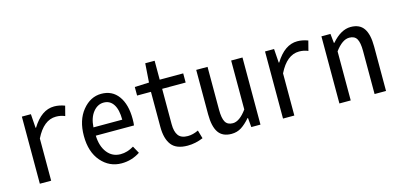

<svg xmlns="http://www.w3.org/2000/svg" viewBox="-66 -1094 3102 1503"><g transform="rotate(-15 1485.5 -342.5)"><path d="M110.4 0V-543.9H183.6L191.4 -431.6H195.3Q271.5 -555.7 374 -555.7Q416 -555.7 460 -539.1L439.5 -460Q406.2 -474.6 367.2 -474.6Q267.6 -474.6 202.1 -341.8V0Z M771.5 11.7Q672.9 11.7 606.4 -64.9Q540 -141.6 540 -271.5Q540 -399.4 604 -477.5Q668 -555.7 755.9 -555.7Q844.7 -555.7 894 -487.8Q943.4 -419.9 943.4 -301.8Q943.4 -269.5 940.4 -250H630.9Q633.8 -163.1 674.8 -111.3Q715.8 -59.6 782.2 -59.6Q836.9 -59.6 889.6 -91.8L921.9 -33.2Q853.5 11.7 771.5 11.7ZM629.9 -317.4H863.3Q863.3 -398.4 835.4 -441.4Q807.6 -484.4 756.8 -484.4Q707 -484.4 670.9 -439.5Q634.8 -394.5 629.9 -317.4Z M1306.6 11.7Q1214.8 11.7 1175.8 -39.1Q1136.7 -89.8 1136.7 -185.5V-469.7H1024.4V-539.1L1140.6 -543.9L1151.4 -697.3H1227.5V-543.9H1418V-469.7H1227.5V-183.6Q1227.5 -122.1 1250.5 -91.3Q1273.4 -60.5 1327.1 -60.5Q1368.2 -60.5 1413.1 -82L1432.6 -14.6Q1370.1 11.7 1306.6 11.7Z M1662.1 11.7Q1589.8 11.7 1556.6 -36.6Q1523.4 -85 1523.4 -183.6V-543.9H1615.2V-196.3Q1615.2 -127.9 1632.8 -97.2Q1650.4 -66.4 1693.4 -66.4Q1748 -66.4 1806.6 -147.5V-543.9H1898.4V0H1824.2L1817.4 -75.2H1813.5Q1777.3 -33.2 1742.2 -10.7Q1707 11.7 1662.1 11.7Z M2081.1 0V-543.9H2154.3L2162.1 -431.6H2166Q2242.2 -555.7 2344.7 -555.7Q2386.7 -555.7 2430.7 -539.1L2410.2 -460Q2377 -474.6 2337.9 -474.6Q2238.3 -474.6 2172.9 -341.8V0Z M2538.1 0V-543.9H2611.3L2619.1 -468.8H2623Q2698.2 -555.7 2777.3 -555.7Q2849.6 -555.7 2882.8 -507.3Q2916 -459 2916 -360.4V0H2823.2V-349.6Q2823.2 -417 2805.7 -447.3Q2788.1 -477.5 2745.1 -477.5Q2688.5 -477.5 2629.9 -397.5V0Z"/></g></svg>

Font: Gen Shin Gothic Monospace Regular
Style: Regular
Weight: 400
Designer: [Source Han Sans]
Ryoko NISHIZUKA  (kana & ideographs); Paul D. Hunt (Latin, Greek & Cyrillic); Wenlong ZHANG  (bopomofo
Version: Version 1.002.20150607